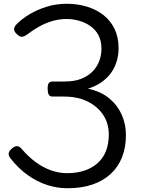

<svg xmlns="http://www.w3.org/2000/svg" viewBox="-20 -981 756 1020"><path d="M338 19Q284 19 231 2Q178 -15 128.5 -50Q79 -85 38 -137Q28 -148 26 -161Q24 -174 41 -190Q56 -204 69.5 -204.5Q83 -205 96 -189Q131 -148 170 -119.5Q209 -91 251 -76Q293 -61 336 -61Q386 -61 426.5 -74Q467 -87 497 -113Q527 -139 542.5 -177.5Q558 -216 558 -266Q558 -325 528.5 -370Q499 -415 446 -441.5Q393 -468 320 -468H260Q244 -468 238.5 -479Q233 -490 233 -511Q233 -533 240 -540.5Q247 -548 260 -548H324Q375 -548 411.5 -562.5Q448 -577 472 -601.5Q496 -626 507.5 -657.5Q519 -689 519 -721Q519 -764 503 -794Q487 -824 459.5 -843Q432 -862 399.5 -871Q367 -880 334 -880Q295 -880 259 -869.5Q223 -859 190 -841Q157 -823 126 -799Q108 -786 96 -785.5Q84 -785 70 -799Q53 -815 55 -828Q57 -841 67 -851Q95 -880 135.5 -904.5Q176 -929 227 -945Q278 -961 334 -961Q391 -961 441 -946Q491 -931 529 -901.5Q567 -872 588.5 -827.5Q610 -783 610 -724Q610 -690 600.5 -657Q591 -624 571.5 -596Q552 -568 521 -545.5Q490 -523 447 -510Q517 -495 561 -458Q605 -421 627 -371Q649 -321 649 -264Q649 -198 628.5 -146Q608 -94 568 -57Q528 -20 470.5 -0.5Q413 19 338 19Z"/></svg>

Font: Playwrite HU
Style: Regular
Weight: 400
Designer: Veronika Burian, José Scaglione
Foundry: TypeTogether
Version: Version 1.002